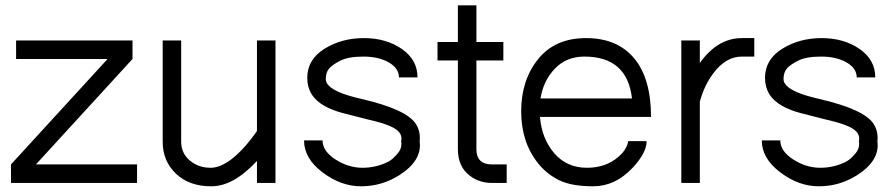

<svg xmlns="http://www.w3.org/2000/svg" viewBox="-20 -666 3263 699"><path d="M38.6 -518.6H462.4V-451.2L110.8 -67.4H479V0H20V-67.4L371.6 -451.2H38.6Z M915.5 -80.1Q830.1 12.2 750 12.2Q669.9 12.7 621.1 -33.2Q572.3 -79.1 572.3 -149.9V-518.6H639.6V-149.9Q639.6 -108.4 670.9 -81.8Q702.1 -55.2 747.1 -55.2Q804.7 -55.7 876 -137.7Q897 -162.1 915.5 -189V-518.6H982.9V0H915.5Z M1432.6 -384.3Q1432.1 -418 1395 -439Q1357.9 -460 1303.2 -460Q1248.5 -460 1219.5 -445.3Q1190.4 -430.7 1178.2 -416.5Q1166 -402.3 1166 -377.4Q1166 -352.5 1213.4 -331.1Q1241.2 -318.4 1296.4 -305.7Q1461.4 -267.6 1494.6 -213.9Q1511.7 -186.5 1507.8 -151.4Q1517.6 -81.5 1433.1 -27.8Q1369.1 12.2 1295.4 12.2Q1222.2 12.7 1154.8 -38.1Q1086.9 -88.9 1086.9 -154.8H1154.3Q1154.3 -115.7 1201.4 -85.4Q1248.5 -55.2 1299.8 -55.2Q1351.1 -55.2 1396 -78.6Q1410.6 -86.9 1427.7 -107.2Q1444.8 -127.4 1440.4 -151.4Q1448.7 -185.5 1402.8 -205.6Q1374 -218.8 1317.9 -231.4Q1262.2 -245.1 1226.1 -254.9Q1189.9 -264.6 1161.6 -280.3Q1098.6 -315.4 1098.6 -382.3Q1098.6 -449.2 1161.1 -488.3Q1223.6 -527.3 1304.7 -527.3Q1385.7 -527.3 1442.9 -487.8Q1500 -448.2 1500 -384.3Z M1714.4 -123Q1714.4 -67.4 1771 -67.4H1824.7V0H1771Q1725.1 0 1690.9 -25.9Q1647 -58.6 1647 -123V-445.8H1572.8V-513.2H1647V-646.5H1714.4V-513.2H1812.5V-445.8H1714.4Z M1945.8 -240.2Q1952.6 -160.2 1998.5 -107.4Q2044.4 -54.7 2118.2 -55.2Q2186 -55.7 2231 -94.7Q2249.5 -110.4 2258.1 -126.7Q2266.6 -143.1 2266.6 -152.3H2334Q2334.5 -109.9 2282.7 -54.7Q2219.7 12.2 2139.9 12.2Q2060.1 12.2 2015.4 -10Q1970.7 -32.2 1939.9 -70.3Q1877.4 -147.5 1877.4 -260.7Q1877.4 -374 1939 -450.7Q2000.5 -527.3 2113.8 -527.3Q2227.1 -527.3 2288.6 -453.9Q2350.1 -380.4 2350.1 -240.2ZM2280.8 -307.6Q2263.7 -460 2107.4 -460Q2042 -460 2000 -416Q1958 -372.1 1947.8 -307.6Z M2527.8 -436.5Q2592.3 -527.3 2680.7 -527.3H2726.1V-460H2680.7Q2622.6 -460 2577.1 -399.4Q2543.5 -355 2527.8 -295.4V0H2460.4V-518.6H2527.8Z M3099.1 -384.3Q3098.6 -418 3061.5 -439Q3024.4 -460 2969.7 -460Q2915 -460 2886 -445.3Q2856.9 -430.7 2844.7 -416.5Q2832.5 -402.3 2832.5 -377.4Q2832.5 -352.5 2879.9 -331.1Q2907.7 -318.4 2962.9 -305.7Q3127.9 -267.6 3161.1 -213.9Q3178.2 -186.5 3174.3 -151.4Q3184.1 -81.5 3099.6 -27.8Q3035.6 12.2 2961.9 12.2Q2888.7 12.7 2821.3 -38.1Q2753.4 -88.9 2753.4 -154.8H2820.8Q2820.8 -115.7 2867.9 -85.4Q2915 -55.2 2966.3 -55.2Q3017.6 -55.2 3062.5 -78.6Q3077.1 -86.9 3094.2 -107.2Q3111.3 -127.4 3106.9 -151.4Q3115.2 -185.5 3069.3 -205.6Q3040.5 -218.8 2984.4 -231.4Q2928.7 -245.1 2892.6 -254.9Q2856.4 -264.6 2828.1 -280.3Q2765.1 -315.4 2765.1 -382.3Q2765.1 -449.2 2827.6 -488.3Q2890.1 -527.3 2971.2 -527.3Q3052.2 -527.3 3109.4 -487.8Q3166.5 -448.2 3166.5 -384.3Z"/></svg>

Font: AnjaliOldLipi
Style: Regular
Weight: 400
Designer: Kevin & Siji
Foundry: Core : Kevin & Siji
Modification : Hiran Venugopalan
Opentype mlm2 support: Rajeesh Nambiar
New Feature Table : Santhosh
Version: Version 7.1.0+20221109